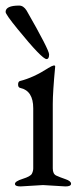

<svg xmlns="http://www.w3.org/2000/svg" viewBox="-30 -669 294 692"><path d="M137.7 -456.1Q121.6 -456.1 33.7 -564Q-9.8 -617.2 -9.8 -626Q-9.8 -648.9 39.1 -648.9Q54.7 -648.9 65.9 -630.9Q147 -489.3 147 -472.7Q147 -456.1 137.7 -456.1ZM51.8 -24.4Q80.1 -33.2 85 -43Q89.8 -52.7 89.8 -62V-278.8Q89.8 -341.8 43 -352.1Q35.2 -353.5 35.2 -364.3Q35.2 -375 42 -377Q90.8 -389.2 144 -423.8Q168.9 -439 168.9 -429.2Q160.2 -337.4 160.2 -293.9V-62Q160.2 -42 172.9 -36.1Q185.5 -30.3 205.6 -23.4Q226.1 -16.6 226.1 -6.8Q226.1 2.9 206.1 2.9L125 -2L43.9 2.9Q23.9 2.9 23.9 -6.3Q23.9 -15.6 51.8 -24.4Z"/></svg>

Font: EBGaramond
Style: Regular
Weight: 400
Version: Version 000.012g